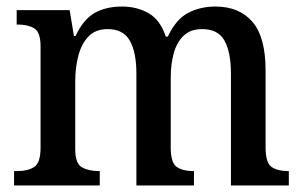

<svg xmlns="http://www.w3.org/2000/svg" viewBox="-20 -567 928 587"><path d="M23 0V-44H34Q65 -44 84.5 -56.5Q104 -69 104 -116V-425Q104 -469 84.5 -480.5Q65 -492 34 -492H31V-536H193L206 -457H211Q235 -508 269.5 -527.5Q304 -547 353 -547Q399 -547 434.5 -526.5Q470 -506 487 -455H493Q518 -508 555 -527.5Q592 -547 639 -547Q711 -547 751.5 -500.5Q792 -454 792 -351V-116Q792 -69 810.5 -56.5Q829 -44 860 -44H863V0H686V-342Q686 -407 666.5 -442.5Q647 -478 598 -478Q562 -478 541 -457.5Q520 -437 511 -403.5Q502 -370 502 -331V-116Q502 -69 520.5 -56.5Q539 -44 570 -44H573V0H397V-342Q397 -407 377 -442.5Q357 -478 309 -478Q272 -478 250.5 -455.5Q229 -433 219.5 -396.5Q210 -360 210 -318V-111Q210 -67 230.5 -55.5Q251 -44 282 -44H285V0Z"/></svg>

Font: Noto Serif Sinhala SemiCondensed Medium
Style: Regular
Weight: 500
Width: 4
Designer: Jelle Bosma - Monotype Design Team
Foundry: Monotype Imaging Inc.
Version: Version 2.007; ttfautohint (v1.8.4.7-5d5b)